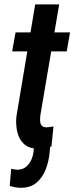

<svg xmlns="http://www.w3.org/2000/svg" viewBox="-20 -678 344 887"><path d="M144 -50.3 211.9 -2.9 209 28.8Q205.1 68.8 190.7 105.7Q176.3 142.6 148.2 166.3Q120.1 189.9 74.2 189.5Q61.5 189.5 49.3 187Q37.1 184.6 24.9 181.2L31.7 101.6Q37.6 103 43.5 104.2Q49.3 105.5 55.7 106Q79.1 106.9 95 96.4Q110.8 85.9 120.6 68.1Q130.4 50.3 133.8 29.8ZM303.7 -528.3 288.1 -440.4H36.1L51.8 -528.3ZM142.6 -657.7H253.4L166.5 -146Q165 -133.3 165.3 -120.6Q165.5 -107.9 171.6 -99.1Q177.7 -90.3 193.4 -89.8Q201.7 -89.8 210.2 -91.1Q218.8 -92.3 227.1 -93.8L217.8 -1.5Q202.6 3.9 186.5 6.6Q170.4 9.3 153.8 9.3Q111.8 7.8 89.4 -14.2Q66.9 -36.1 59.6 -69.8Q52.2 -103.5 55.7 -139.6Z"/></svg>

Font: Roboto Condensed Medium
Style: Italic
Weight: 500
Italic angle: -12°
Designer: Christian Robertson
Foundry: Google
Version: Version 3.0; 2020